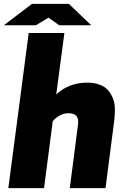

<svg xmlns="http://www.w3.org/2000/svg" viewBox="-42 -970 657 990"><path d="M290 -799.8 248 -482.9Q312.5 -543.9 408.2 -543.9Q444.3 -543.9 471.9 -533.4Q499.5 -522.9 515.1 -504.9Q530.8 -486.8 540.3 -462.6Q549.8 -438.5 550.3 -411.1Q550.8 -383.8 547.9 -355L502 0H317.9L359.9 -325.2Q369.6 -386.2 312 -386.2Q285.2 -386.2 263.7 -373.3Q242.2 -360.4 230 -345.2L185.1 0H1L106 -799.8ZM143.1 -839.8H-22L123 -950.2H313L428.2 -839.8H263.2L208 -878.9Z"/></svg>

Font: Cooper Hewitt
Style: Heavy Italic
Weight: 714
Designer: Village Type and Design LLC
Foundry: Cooper Hewitt Smithsonian Design Museum
Version: 1.000